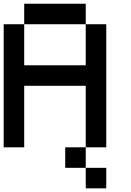

<svg xmlns="http://www.w3.org/2000/svg" viewBox="-20 -798 707 1040"><path d="M111.1 -333.3V0H0V-666.7H111.1V-444.4H444.4V-666.7H555.6V0H444.4V-333.3ZM444.4 -666.7H111.1V-777.8H444.4ZM444.4 111.1H333.3V0H444.4ZM555.6 222.2H444.4V111.1H555.6Z"/></svg>

Font: Pixeloid Mono
Style: Regular
Weight: 400
Monospace: yes
Designer: GGBotNet
Foundry: GGBotNet
Version: 0.5